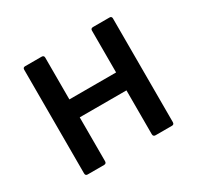

<svg xmlns="http://www.w3.org/2000/svg" viewBox="-113 -620 771 751"><g transform="rotate(-30 272.5 -244.5)"><path d="M82 0Q72 0 72 -11V-479Q72 -489 82 -489H156Q167 -489 167 -479V-290H378V-479Q378 -489 389 -489H463Q473 -489 473 -479V-11Q473 0 463 0H389Q378 0 378 -11V-209H167V-11Q167 0 156 0Z"/></g></svg>

Font: Sofia Sans Medium
Style: Regular
Weight: 500
Designer: Botio Nikoltchev, Ani Petrova
Foundry: lettersoup
Version: Version 4.101; ttfautohint (v1.8.4.7-5d5b)